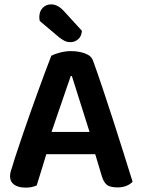

<svg xmlns="http://www.w3.org/2000/svg" viewBox="-20 -849 650 879"><path d="M416 -143H192Q181 -106 168.5 -66Q156 -26 148 0Q138 4 126.5 7Q115 10 98 10Q64 10 45 -3.5Q26 -17 26 -42Q26 -54 29.5 -65.5Q33 -77 38 -92Q46 -120 59.5 -159.5Q73 -199 88.5 -245.5Q104 -292 122 -341.5Q140 -391 156.5 -437.5Q173 -484 188.5 -524.5Q204 -565 215 -594Q228 -601 253.5 -608Q279 -615 305 -615Q340 -615 369 -604.5Q398 -594 406 -571Q426 -516 450 -444.5Q474 -373 498.5 -297Q523 -221 546 -148Q569 -75 587 -17Q577 -6 559.5 1.5Q542 9 518 9Q483 9 468.5 -3.5Q454 -16 446 -43ZM304 -501Q295 -476 284.5 -445Q274 -414 262.5 -380.5Q251 -347 239 -312.5Q227 -278 216 -245H390L309 -501ZM162 -753Q160 -763 160 -771Q160 -797 175.5 -813Q191 -829 214 -829Q243 -829 270 -801L355 -708Q353 -682 337.5 -669Q322 -656 303 -656Q287 -656 275.5 -662Q264 -668 252 -677Z"/></svg>

Font: Baloo 2 Latin SemiBold
Style: Regular
Weight: 400
Designer: Sarang Kulkarni and Ek Type
Foundry: Ek Type
Version: Version 1.001